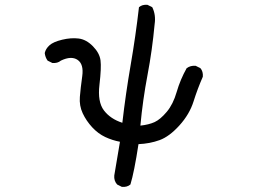

<svg xmlns="http://www.w3.org/2000/svg" viewBox="-20 -639 1040 790"><path d="M481.4 129.9 461.9 120.1Q448.2 104.5 450.2 83Q458 38.1 473.6 -55.7Q442.4 -61.5 413.1 -75.2Q383.8 -88.9 359.4 -115.2Q335 -141.6 320.3 -172.9Q305.7 -204.1 308.6 -240.2Q311.5 -276.4 318.4 -325.7Q325.2 -375 299.3 -392.6Q273.4 -410.2 230.5 -389.6Q216.8 -377.9 195.3 -379.9L175.8 -389.6Q166 -403.3 164.1 -420.9Q168 -438.5 183.6 -452.6Q199.2 -466.8 235.8 -475.6Q272.5 -484.4 303.7 -480.5Q335 -476.6 362.3 -448.7Q389.6 -420.9 393.6 -390.6Q397.5 -360.4 389.2 -290Q380.9 -219.7 407.7 -184.6Q434.6 -149.4 483.4 -133.8Q497.1 -252.9 517.6 -371.6Q538.1 -490.2 551.8 -609.4Q565.4 -621.1 586.9 -619.1L606.4 -609.4Q622.1 -578.1 616.2 -539.1Q606.4 -432.6 586.9 -330.1Q567.4 -227.5 557.6 -122.1Q592.8 -126 616.2 -136.7Q639.6 -147.5 666 -178.7Q692.4 -210 707 -260.7Q721.7 -311.5 748 -358.4Q763.7 -370.1 785.2 -368.2L804.7 -358.4Q816.4 -344.7 814.5 -323.2Q793 -274.4 776.4 -221.7Q759.8 -168.9 718.3 -123Q676.8 -77.1 636.7 -62.5Q596.7 -47.9 549.8 -45.9Q532.2 69.3 516.6 120.1Q502.9 131.8 481.4 129.9Z"/></svg>

Font: JasonHandwriting2
Style: Regular
Weight: 400
Version: Version 1.05.10